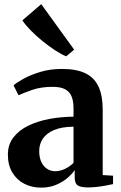

<svg xmlns="http://www.w3.org/2000/svg" viewBox="-20 -870 566 901"><path d="M172.5 10.5Q129.5 10.5 94.2 -7.5Q59 -25.5 38 -60.2Q17 -95 17 -144.5Q17 -191.5 43 -225.2Q69 -259 112.8 -280.2Q156.5 -301.5 211.5 -311.8Q266.5 -322 325 -322.5V-362Q325 -395 316 -417.2Q307 -439.5 285.8 -451Q264.5 -462.5 226.5 -462.5Q172.5 -462.5 131.5 -448.2Q90.5 -434 67 -423L43.5 -469.5Q58 -482.5 90.5 -500.5Q123 -518.5 169.2 -532.5Q215.5 -546.5 271.5 -546.5Q339 -546.5 381 -526Q423 -505.5 442.5 -463.2Q462 -421 462 -355V-48.5L510.5 -45.5V-6Q499.5 -3.5 479.8 0.2Q460 4 437 6.8Q414 9.5 392.5 9.5Q359.5 9.5 345 0.2Q330.5 -9 330.5 -38.5V-72Q320 -55.5 297.8 -36Q275.5 -16.5 244 -3Q212.5 10.5 172.5 10.5ZM240 -66.5Q261 -66.5 284.8 -77.5Q308.5 -88.5 325 -106V-275.5Q270 -275 234.2 -260Q198.5 -245 181.2 -219.5Q164 -194 164 -161Q164 -131.5 173.8 -110.2Q183.5 -89 200.8 -77.8Q218 -66.5 240 -66.5ZM290 -606Q267.5 -615 238.5 -634Q209.5 -653 179.5 -677.2Q149.5 -701.5 124.5 -727Q99.5 -752.5 85 -774.5L173.5 -850.5L328 -637L291 -606Z"/></svg>

Font: Merriweather 72pt
Style: Bold
Weight: 700
Version: Version 2.100